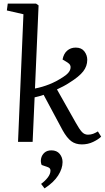

<svg xmlns="http://www.w3.org/2000/svg" viewBox="-20 -787 583 1065"><path d="M110 -708 18 -729 23 -767H180L194 -757L174 -296Q215 -304 254 -319.5Q293 -335 332 -361Q365 -382 370.5 -404.5Q376 -427 355 -440L327 -457Q333 -489 352.5 -506Q372 -523 400 -523Q432 -523 448 -502Q464 -481 464 -455Q464 -420 441.5 -391Q419 -362 366 -329Q348 -317 330.5 -308Q313 -299 296 -291L401 -105Q420 -71 434 -55.5Q448 -40 468 -40Q484 -40 497 -45Q510 -50 523 -58L541 -29Q526 -14 497 0Q468 14 434 14Q399 14 375 -4Q351 -22 327 -65L222 -261Q209 -256 196.5 -253Q184 -250 172 -247L161 0H80ZM227 258 208 233Q230 217 245 197.5Q260 178 260 159Q260 145 245 140L211 128Q204 111 208 92Q212 73 226.5 60Q241 47 265 47Q295 47 311 66.5Q327 86 327 112Q327 148 302.5 186.5Q278 225 227 258Z"/></svg>

Font: Literata 36pt
Style: Italic
Weight: 400
Italic angle: -2°
Designer: Latin by Veronika Burian and Jose Scaglione. Greek by Irene Vlachou. Cyrillic by Vera Evstafieva
Foundry: TypeTogether
Version: Version 3.002